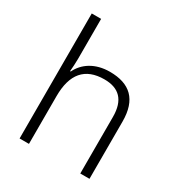

<svg xmlns="http://www.w3.org/2000/svg" viewBox="-177 -885 951 1011"><g transform="rotate(30 298.0 -380.0)"><path d="M145 -517V-760H88V0H145V-290C145 -424 202 -493 320 -493C409 -493 457 -446 457 -344V0H513V-348C513 -482 447 -542 325 -542C235 -542 173 -499 145 -440H141C143 -465 145 -489 145 -517Z"/></g></svg>

Font: Noto Sans Khmer UI Light
Style: Regular
Weight: 300
Designer: Danh Hong and the Monotype Design Team
Foundry: Monotype Imaging Inc.
Version: Version 2.002